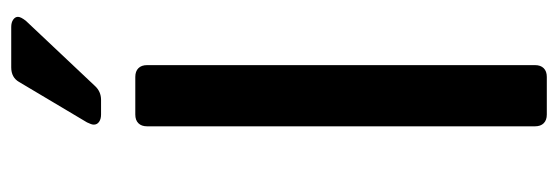

<svg xmlns="http://www.w3.org/2000/svg" viewBox="-346 -648 994 342"><g transform="rotate(-90 151.0 -477.0)"><path d="M185 0H118Q108 0 102.5 -5.5Q97 -11 97 -21V-712Q97 -722 102.5 -727.5Q108 -733 118 -733H185Q195 -733 200.5 -727.5Q206 -722 206 -712V-21Q206 -11 200.5 -5.5Q195 0 185 0ZM144 -794H118Q110 -794 105 -797.5Q100 -801 100 -807Q100 -811 104 -819L176 -940Q184 -954 202 -954H274Q282 -954 287 -950.5Q292 -947 292 -942Q292 -937 285 -928L169 -805Q159 -794 144 -794Z"/></g></svg>

Font: Shippori Antique B1
Style: Regular
Weight: 400
Designer: FONTDASU
Foundry: FONTDASU / Google Inc. / but / Adobe
Version: Version 2.001